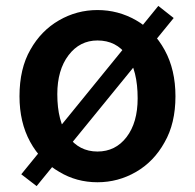

<svg xmlns="http://www.w3.org/2000/svg" viewBox="-20 -603 660 650"><path d="M181 -21Q118 -57 82 -123Q46 -189 46 -277Q46 -371 83 -435Q119 -499 179.5 -534Q240 -569 310 -569Q380 -569 440.5 -534.5Q501 -500 537.5 -433.5Q574 -367 574 -277Q574 -185 537 -121Q501 -56 440.5 -21Q380 14 310 14Q239 14 181 -21ZM446 -270Q446 -364 410 -415Q374 -466 310 -466Q250 -466 212 -416Q174 -366 174 -284Q174 -192 211 -141Q248 -90 310 -90Q371 -90 408.5 -139Q446 -188 446 -270ZM52 -13 516 -583 568 -542 104 27Z"/></svg>

Font: Merged Yaku Han JP SemiBold
Style: Regular
Weight: 600
Designer: Ryoko NISHIZUKA 西塚涼子 (kana, bopomofo & ideographs); Paul D. Hunt (Latin, Greek & Cyrillic); Sandoll Communications 산돌커뮤니
Foundry: Adobe
Version: Version 2.004